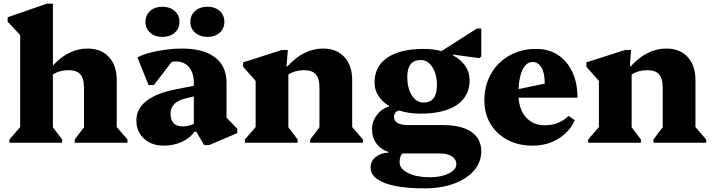

<svg xmlns="http://www.w3.org/2000/svg" viewBox="-20 -785 3914 1056"><path d="M32 0V-18L91 -86V-592L22 -666V-690L238 -765H271V-425Q358 -518 462 -518Q536 -518 579 -471.5Q622 -425 622 -345V-86L681 -18V0H391V-18L442 -85V-303Q442 -353 422 -376Q402 -399 358 -399Q307 -399 271 -375V-85L322 -18V0Z M880 16Q814 16 772 -22.5Q730 -61 730 -122Q730 -252 953 -295L1046 -313V-330Q1046 -384 1019.5 -415.5Q993 -447 947 -447Q935 -447 924 -444L826 -317H797L736 -469Q760 -483 800.5 -494Q841 -505 888.5 -511.5Q936 -518 981 -518Q1099 -518 1162.5 -469.5Q1226 -421 1226 -330V-138L1285 -77V-53L1130 13H1103L1059 -61H1051Q1023 -24 978.5 -4Q934 16 880 16ZM918 -161Q918 -90 984 -90Q1018 -90 1046 -104V-255L1002 -244Q918 -224 918 -161ZM873 -582Q832 -582 806 -605Q780 -628 780 -665Q780 -702 806 -725Q832 -748 873 -748Q914 -748 940.5 -725Q967 -702 967 -665Q967 -628 940.5 -605Q914 -582 873 -582ZM1121 -582Q1080 -582 1053.5 -605Q1027 -628 1027 -665Q1027 -702 1053.5 -725Q1080 -748 1121 -748Q1162 -748 1188 -725Q1214 -702 1214 -665Q1214 -628 1188 -605Q1162 -582 1121 -582Z M1327 0V-18L1386 -86V-340L1317 -418V-442L1530 -510H1563L1556 -420H1561Q1650 -518 1757 -518Q1831 -518 1874 -471.5Q1917 -425 1917 -345V-86L1976 -18V0H1686V-18L1737 -85V-303Q1737 -353 1717 -376Q1697 -399 1653 -399Q1602 -399 1566 -375V-85L1617 -18V0Z M2292 -160Q2228 -160 2176 -177Q2147 -171 2147 -142Q2147 -97 2229 -97H2417Q2518 -97 2572.5 -59.5Q2627 -22 2627 48Q2627 107 2587 153Q2547 199 2477 225Q2407 251 2315 251Q2172 251 2095 221Q2018 191 2018 136Q2018 102 2046 79Q2074 56 2117 54V51Q2075 38 2050.5 4.5Q2026 -29 2026 -75Q2026 -117 2053.5 -153Q2081 -189 2123 -200Q2084 -223 2062 -256.5Q2040 -290 2040 -331Q2040 -420 2110.5 -468Q2181 -516 2311 -516Q2363 -516 2408 -504L2603 -628H2627V-475L2617 -465L2471 -485V-481Q2514 -458 2538.5 -423Q2563 -388 2563 -345Q2563 -256 2493 -208Q2423 -160 2292 -160ZM2309 -221Q2383 -221 2383 -315Q2383 -377 2358 -416Q2333 -455 2294 -455Q2220 -455 2220 -361Q2220 -300 2245 -260.5Q2270 -221 2309 -221ZM2178 108Q2178 144 2225 167Q2272 190 2345 190Q2406 190 2448 169Q2490 148 2490 118Q2490 91 2465.5 75Q2441 59 2398 59H2194Q2178 72 2178 108Z M2909 16Q2831 16 2771.5 -15.5Q2712 -47 2678 -103Q2644 -159 2644 -231Q2644 -315 2680.5 -379Q2717 -443 2781.5 -479.5Q2846 -516 2930 -516Q2997 -516 3047.5 -483.5Q3098 -451 3127 -391Q3156 -331 3156 -248H2832Q2837 -178 2875.5 -137Q2914 -96 2975 -96Q3056 -96 3107 -148L3141 -124Q3113 -60 3051 -22Q2989 16 2909 16ZM2910 -444Q2876 -444 2855.5 -404.5Q2835 -365 2832 -295L2976 -325Q2976 -385 2957.5 -414.5Q2939 -444 2910 -444Z M3215 0V-18L3274 -86V-340L3205 -418V-442L3418 -510H3451L3444 -420H3449Q3538 -518 3645 -518Q3719 -518 3762 -471.5Q3805 -425 3805 -345V-86L3864 -18V0H3574V-18L3625 -85V-303Q3625 -353 3605 -376Q3585 -399 3541 -399Q3490 -399 3454 -375V-85L3505 -18V0Z"/></svg>

Font: Platypi ExtraBold
Style: Regular
Weight: 800
Designer: David Sargent
Foundry: Bolt Cutter Type
Version: Version 1.200; ttfautohint (v1.8.4.7-5d5b)